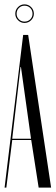

<svg xmlns="http://www.w3.org/2000/svg" viewBox="-20 -859 255 879"><path d="M86 -699H109L214 0H157L123 -218H36L9 0H1ZM36 -224H122L76 -552H74ZM50 -796Q50 -814 62.5 -826.5Q75 -839 92 -839Q110 -839 122.5 -826.5Q135 -814 135 -796Q135 -779 122.5 -766.5Q110 -754 92 -754Q75 -754 62.5 -766.5Q50 -779 50 -796ZM56 -796Q56 -781 66.5 -770.5Q77 -760 92 -760Q108 -760 118.5 -770.5Q129 -781 129 -796Q129 -812 118.5 -822.5Q108 -833 92 -833Q77 -833 66.5 -822.5Q56 -812 56 -796Z"/></svg>

Font: Moniqa Cond Display
Style: Regular
Weight: 400
Width: 3
Designer: Rajesh Rajput
Foundry: Rajesh Rajput
Version: Version 1.000